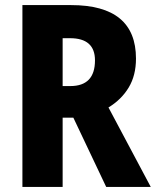

<svg xmlns="http://www.w3.org/2000/svg" viewBox="-20 -734 612 754"><path d="M259 -714Q514 -714 514 -504Q514 -438 485.5 -390.5Q457 -343 406 -312L572 0H397L268 -272H226V0H68V-714ZM255 -584H226V-396H256Q353 -396 353 -497Q353 -584 255 -584Z"/></svg>

Font: Noto Sans Ethiopic Condensed ExtraBold
Style: Regular
Weight: 800
Width: 3
Designer: Monotype Design Team
Foundry: Monotype Imaging Inc.
Version: Version 2.102; ttfautohint (v1.8.4.7-5d5b)